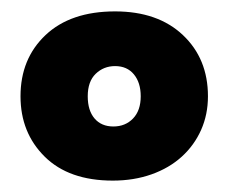

<svg xmlns="http://www.w3.org/2000/svg" viewBox="-20 -680 401 337"><path d="M178 -363Q101 -363 58.5 -405Q16 -447 16 -511Q16 -577 60 -618.5Q104 -660 182 -660Q257 -660 301 -618.5Q345 -577 345 -511Q345 -479 333 -452Q321 -425 299 -405Q277 -385 246 -374Q215 -363 178 -363ZM179 -458Q200 -458 213.5 -472Q227 -486 227 -511Q227 -535 215 -549.5Q203 -564 182 -564Q162 -564 148 -550.5Q134 -537 134 -511Q134 -486 146 -472Q158 -458 179 -458Z"/></svg>

Font: Baloo
Style: Regular
Weight: 400
Designer: Sarang Kulkarni and Ek Type
Foundry: Ek Type
Version: Version 1.443;PS 1.000;hotconv 16.6.51;makeotf.lib2.5.65220;